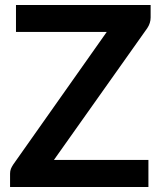

<svg xmlns="http://www.w3.org/2000/svg" viewBox="-20 -743 645 763"><path d="M578.6 -723.1V-673.3Q578.6 -651.4 565.4 -631.3L194.3 -107.4H569.8V0H20V-53.2Q20 -63.5 23.4 -72.3Q26.4 -79.6 32.7 -89.4L404.3 -616.2H43.5V-723.1Z"/></svg>

Font: Lato-SemiBold
Style: Bold
Weight: 500
Designer: Lukasz Dziedzic with Adam Twardoch and Botio Nikoltchev
Foundry: tyPoland Lukasz Dziedzic
Version: ""